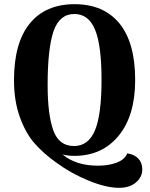

<svg xmlns="http://www.w3.org/2000/svg" viewBox="-20 -732 716 919"><path d="M550 167Q488 167 404 132.5Q320 98 249 46Q186 1 144 -47.5Q102 -96 74.5 -173Q47 -250 47 -348Q47 -527 122.5 -619.5Q198 -712 337 -712Q476 -712 551.5 -620Q627 -528 627 -349Q627 -179 548 -82.5Q469 14 336 14Q302 14 279 7Q343 61 449 61Q501 61 539.5 46Q578 31 589 2Q623 7 642 27Q661 47 661 79Q661 115 631 141Q601 167 550 167ZM334 -33Q403 -33 434.5 -108Q466 -183 466 -350Q466 -515 435 -590Q404 -665 336 -665Q265 -665 236.5 -583Q208 -501 208 -325Q208 -184 235 -108.5Q262 -33 334 -33Z"/></svg>

Font: Arima Koshi Bold
Style: Regular
Weight: 700
Designer: Joana Correia and Natanael Gama
Foundry: NDISCOVER
Version: Version 1.019;PS 001.019;hotconv 1.0.88;makeotf.lib2.5.64775